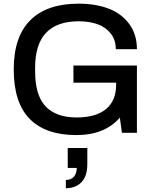

<svg xmlns="http://www.w3.org/2000/svg" viewBox="-20 -718 835 1038"><path d="M392.1 12.2Q226.6 12.2 140.4 -75.4Q54.2 -163.1 54.2 -342.8Q54.2 -519.5 144 -608.9Q233.9 -698.2 403.8 -698.2Q496.1 -698.2 566.2 -671.9Q636.2 -645.5 678.2 -589.1Q720.2 -532.7 720.2 -452.1H606Q606 -502.4 578.4 -537.1Q550.8 -571.8 506.6 -587.4Q462.4 -603 405.8 -603Q169.9 -603 169.9 -353V-332Q169.9 -203.1 226.3 -143.1Q282.7 -83 395 -83Q498 -83 553 -128.2Q607.9 -173.3 607.9 -261.2V-271H377V-363.8H720.2V0H639.2L627.9 -82Q546.4 12.2 392.1 12.2ZM335.9 299.8V254.9Q364.7 254.9 379.9 236.8Q395 218.8 395 189.9H346.2V82H452.1V168Q452.1 234.9 420.2 267.3Q388.2 299.8 335.9 299.8Z"/></svg>

Font: Archivo Medium
Style: Regular
Weight: 500
Designer: Hector Gatti
Foundry: Omnibus-Type
Version: Version 2.001